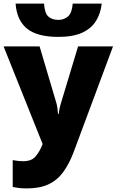

<svg xmlns="http://www.w3.org/2000/svg" viewBox="-21 -812 651 1072"><path d="M547 -792Q541 -737 515 -695Q489 -653 438 -629.5Q387 -606 305 -606Q187 -606 130 -652Q73 -698 66 -792H225Q228 -739 248.5 -720Q269 -701 305 -701Q337 -701 359 -720.5Q381 -740 385 -792ZM-1 -553H200L294 -236Q297 -226 299.5 -209Q302 -192 303 -176H307Q309 -196 312.5 -210.5Q316 -225 319 -235L415 -553H610L391 35Q366 102 332.5 148Q299 194 250 217Q201 240 128 240Q102 240 83 237.5Q64 235 50 232V82Q61 84 76.5 86Q92 88 109 88Q156 88 178.5 60.5Q201 33 215 -3L217 -8Z"/></svg>

Font: Noto Sans Black
Style: Regular
Weight: 900
Designer: Monotype Design Team
Foundry: Monotype Imaging Inc.
Version: Version 2.007